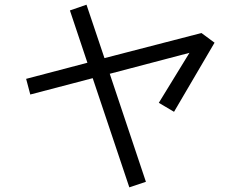

<svg xmlns="http://www.w3.org/2000/svg" viewBox="-20 -764 1040 814"><path d="M276.4 -719.7 346.7 -744.1 422.9 -517.6 834 -624 889.6 -583 717.8 -290 653.3 -328.1 783.2 -540 445.3 -451.2 598.6 6.8 528.3 30.3 373 -432.6 108.4 -363.3 90.8 -429.7 350.6 -498Z"/></svg>

Font: Gothic A1
Style: Regular
Weight: 400
Designer: HanYang I&C Co.,Ltd.
Foundry: HanYang I&C Co.,Ltd.
Version: Version 2.50